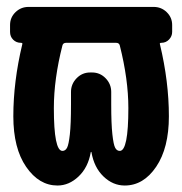

<svg xmlns="http://www.w3.org/2000/svg" viewBox="-20 -540 540 569"><path d="M335 -92.8Q360.4 -92.8 360.4 -219.7Q360.4 -304.7 335 -405.3Q333 -413.1 324.2 -413.1H175.8Q167 -413.1 165 -405.3Q139.6 -305.7 139.6 -219.7Q139.6 -92.8 165 -92.8Q173.8 -92.8 178.7 -102.1Q183.6 -111.3 187 -141.6Q190.4 -171.9 190.4 -230.5V-267.6Q190.4 -291 207 -308.1Q223.6 -325.2 247.1 -325.2H252.9Q276.4 -325.2 293 -308.1Q309.6 -291 309.6 -267.6V-230.5Q309.6 -172.9 313 -142.1Q316.4 -111.3 321.3 -102.1Q326.2 -92.8 335 -92.8ZM435.5 -519.5Q458 -519.5 474.1 -503.9Q490.2 -488.3 490.2 -465.8V-445.3Q490.2 -432.6 481 -422.9Q471.7 -413.1 458 -413.1Q452.1 -413.1 454.1 -408.2Q480.5 -297.9 480.5 -195.3Q480.5 -101.6 442.9 -45.9Q405.3 9.8 349.6 9.8Q314.5 9.8 286.6 -17.1Q258.8 -43.9 251 -88.9Q251 -89.8 250 -89.8Q249 -89.8 249 -88.9Q241.2 -43.9 212.9 -17.1Q184.6 9.8 150.4 9.8Q95.7 9.8 57.6 -45.4Q19.5 -100.6 19.5 -195.3Q19.5 -297.9 45.9 -408.2Q47.9 -413.1 42 -413.1Q28.3 -413.1 19 -422.4Q9.8 -431.6 9.8 -445.3V-465.8Q9.8 -488.3 25.9 -503.9Q42 -519.5 64.5 -519.5Z"/></svg>

Font: Rounded Mgen+ 1mn bold
Style: Bold
Weight: 700
Designer: [Source Han Sans]
Ryoko NISHIZUKA  (kana & ideographs); Paul D. Hunt (Latin, Greek & Cyrillic); Wenlong ZHANG  (bopomofo
Version: Version 1.059.20150602